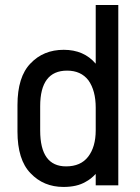

<svg xmlns="http://www.w3.org/2000/svg" viewBox="-20 -720 551 756"><path d="M356.9 -700.2H445.8V9.8H356.9V-35.2Q338.4 -15.1 316.9 -3.9Q283.2 16.1 230 16.1Q151.4 16.1 100.1 -38.1Q48.8 -90.8 48.8 -202.1V-306.2Q48.8 -417.5 100.1 -470.2Q150.9 -523.9 231 -523.9Q310.5 -523.9 356.9 -469.2ZM327.1 -103Q356.9 -141.6 356.9 -207V-295.9Q356.9 -363.3 328.1 -403.8Q298.8 -441.9 244.1 -441.9Q138.2 -441.9 138.2 -301.8V-206.1Q138.2 -64.9 240.2 -64.9Q297.9 -64.9 327.1 -103Z"/></svg>

Font: D-DIN-PRO Medium
Style: Regular
Weight: 500
Designer: datto
Foundry: CyberFei
Version: Version 1.000;hotconv 1.0.109;makeotfexe 2.5.65596